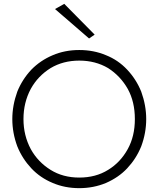

<svg xmlns="http://www.w3.org/2000/svg" viewBox="-20 -969 824 998"><path d="M102 -350Q102 -436 140 -507Q177 -574 243 -615Q308 -654 392 -654Q476 -654 542 -615Q606 -574 644 -507Q681 -440 681 -350Q681 -261 644 -194Q606 -125 542 -86Q478 -46 392 -46Q307 -46 243 -86Q177 -127 140 -194Q102 -265 102 -350ZM70 -493Q44 -421 44 -350Q44 -278 70 -208Q96 -144 143 -94Q189 -45 254 -18Q317 9 392 9Q466 9 531 -18Q597 -47 641 -94Q688 -144 714 -208Q740 -278 740 -350Q740 -421 714 -493Q688 -557 641 -607Q594 -657 531 -682Q467 -709 392 -709Q317 -709 254 -682Q190 -655 143 -607Q96 -557 70 -493ZM266 -922 443 -769 472 -789 314 -949Z"/></svg>

Font: NM-font
Style: Light
Weight: 500
Designer: ""
Foundry: ""
Version: ""